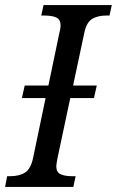

<svg xmlns="http://www.w3.org/2000/svg" viewBox="-39 -734 459 754"><path d="M400 -714 391 -673H379Q343 -673 321 -658.5Q299 -644 291 -600L248 -398H341L330 -349H237L187 -114Q182 -87 182 -81Q182 -58 198.5 -50Q215 -42 246 -42H258L249 0H-19L-11 -42H1Q37 -42 59.5 -56.5Q82 -71 91 -114L140 -349H47L58 -398H151L194 -604Q199 -622 199 -634Q199 -657 182.5 -665Q166 -673 135 -673H123L132 -714Z"/></svg>

Font: Noto Serif Narrow
Style: Italic
Weight: 400
Width: 4
Italic angle: -12°
Designer: Monotype Design Team
Foundry: Monotype Imaging Inc.
Version: Version 1.001